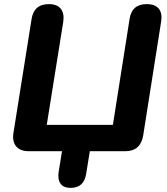

<svg xmlns="http://www.w3.org/2000/svg" viewBox="-20 -734 812 932"><path d="M323 178Q288 178 273.5 157Q259 136 265 99L281 0H120Q79 0 59 -23Q39 -46 45 -87L133 -640Q144 -714 217 -714Q257 -714 275 -691.5Q293 -669 287 -628L207 -128H528L609 -642Q620 -714 692 -714Q733 -714 751 -691.5Q769 -669 762 -628L675 -76Q662 0 588 0H416L398 111Q387 178 323 178Z"/></svg>

Font: Nunito ExtraBold
Style: Italic
Weight: 800
Italic angle: -9°
Designer: Vernon Adams
Foundry: Vernon Adams
Version: Version 3.601; ttfautohint (v1.8.2.53-6de2)